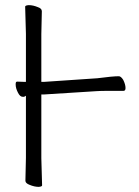

<svg xmlns="http://www.w3.org/2000/svg" viewBox="-20 -721 540 748"><path d="M131 7Q114 7 95 -1Q79 -7 79 -17L81 -106V-340V-348L74 -344Q72 -344 69 -344H68Q58 -344 50 -360Q41 -377 41 -392Q41 -399 42.5 -401Q44 -403 47 -403H48L76 -402H81V-407V-589L78 -695Q78 -700 92 -701Q109 -701 128 -693Q143 -688 143 -677L141 -588V-407V-402H146H151L357 -416H358Q419 -424 443 -424Q451 -424 460 -410Q469 -392 469 -378Q469 -367 461 -367H399Q372 -367 358 -366L152 -353H146H141V-348V-105L144 1Q144 6 131 7ZM152 -353ZM460 -409V-410Q460 -410 460 -409Z"/></svg>

Font: LXGW WenKai Mono TC Light
Style: Regular
Weight: 300
Designer: LXGW / Fontworks Inc.
Foundry: LXGW / Fontworks Inc.
Version: Version 1.330